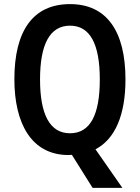

<svg xmlns="http://www.w3.org/2000/svg" viewBox="-20 -745 681 935"><path d="M591 -358C591 -594 499 -725 321 -725C140 -725 50 -594 50 -359C50 -147 131 10 314 10C319 10 326 9 330 9L431 170H576L445 -18C541 -68 591 -186 591 -358ZM175 -358C175 -528 222 -620 321 -620C419 -620 466 -530 466 -358C466 -185 419 -96 321 -96C223 -96 175 -187 175 -358Z"/></svg>

Font: Noto Sans Arabic Cond SemBd
Style: Regular
Weight: 600
Width: 3
Designer: Monotype Design Team, Nadine Chahine, Nizar Qandah and Khaled Hosny
Foundry: Monotype Imaging Inc.
Version: Version 2.012